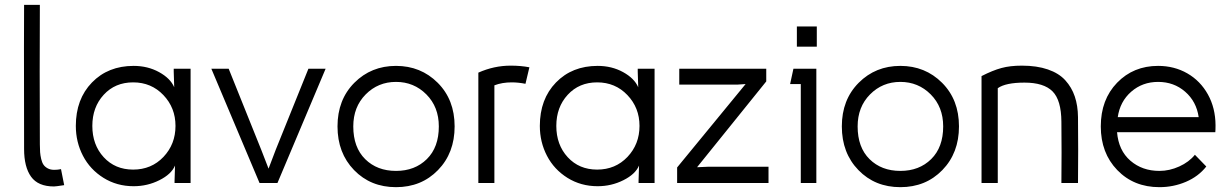

<svg xmlns="http://www.w3.org/2000/svg" viewBox="-20 -753 5065 790"><path d="M202.1 14.2Q136.7 14.2 107.9 -25.9Q79.1 -65.9 79.1 -140.1Q79.1 -218.8 78.9 -341.8Q78.6 -464.8 78.6 -557.4Q78.6 -649.9 79.1 -732.9H144Q142.6 -473.1 144 -159.2Q144 -140.1 145 -127Q146 -113.8 149.4 -99.1Q152.8 -84.5 158.9 -75.4Q165 -66.4 176.3 -60.3Q187.5 -54.2 203.1 -54.2Q217.8 -54.2 231 -57.1L244.1 8.8Q209.5 14.2 202.1 14.2Z M527.8 -55.2Q603 -55.2 652.6 -107.4Q702.1 -159.7 702.1 -234.9Q702.1 -309.6 652.3 -361.8Q602.5 -414.1 527.8 -414.1Q453.6 -414.1 406.7 -363Q359.9 -312 359.9 -234.9Q359.9 -157.2 406.7 -106.2Q453.6 -55.2 527.8 -55.2ZM292 -234.9Q292 -345.2 358.4 -413.6Q424.8 -481.9 529.8 -481.9Q587.9 -481.9 634.5 -456.3Q681.2 -430.7 696.8 -394L694.8 -458V-470.2H764.2V0H698.2V-7.8L700.2 -71.8Q685.1 -36.1 635.7 -11.5Q586.4 13.2 529.8 13.2Q460.9 13.2 405.8 -21.2Q350.6 -55.7 321.3 -112.1Q292 -168.5 292 -234.9Z M1319.8 -470.2 1121.6 0H1047.9L849.6 -470.2H920.9L1054.7 -137.2L1085 -59.1L1114.7 -137.2L1249 -470.2Z M1433.6 -232.9Q1433.6 -146.5 1482.7 -98.1Q1531.7 -49.8 1609.4 -49.8Q1687 -49.8 1736.3 -98.4Q1785.6 -147 1785.6 -232.9Q1785.6 -313 1734.4 -364.5Q1683.1 -416 1609.4 -416Q1535.6 -416 1484.6 -364.5Q1433.6 -313 1433.6 -232.9ZM1368.7 -232.9Q1368.7 -342.8 1438 -412.4Q1507.3 -481.9 1609.4 -481.9Q1711.4 -481.9 1781 -412.4Q1850.6 -342.8 1850.6 -232.9Q1850.6 -123.5 1782.2 -53.2Q1713.9 17.1 1609.4 17.1Q1504.9 17.1 1436.8 -53.2Q1368.7 -123.5 1368.7 -232.9Z M2142.1 -408.2Q2112.3 -414.1 2085.9 -414.1Q2045.9 -414.1 2014.2 -401.9V0H1948.2V-454.1Q2012.7 -482.9 2081.1 -482.9Q2123.5 -482.9 2158.2 -476.1Z M2437 -55.2Q2512.2 -55.2 2561.8 -107.4Q2611.3 -159.7 2611.3 -234.9Q2611.3 -309.6 2561.5 -361.8Q2511.7 -414.1 2437 -414.1Q2362.8 -414.1 2315.9 -363Q2269 -312 2269 -234.9Q2269 -157.2 2315.9 -106.2Q2362.8 -55.2 2437 -55.2ZM2201.2 -234.9Q2201.2 -345.2 2267.6 -413.6Q2334 -481.9 2439 -481.9Q2497.1 -481.9 2543.7 -456.3Q2590.3 -430.7 2606 -394L2604 -458V-470.2H2673.3V0H2607.4V-7.8L2609.4 -71.8Q2594.2 -36.1 2544.9 -11.5Q2495.6 13.2 2439 13.2Q2370.1 13.2 2314.9 -21.2Q2259.8 -55.7 2230.5 -112.1Q2201.2 -168.5 2201.2 -234.9Z M2766.1 0V-64L3047.9 -407.2L3013.2 -404.8H2774.9V-470.2H3132.8V-418L2848.1 -64.9L2892.1 -66.9H3142.1V0Z M3258.8 -644H3340.8V-561H3258.8ZM3231 -407.2 3244.6 -470.2H3338.9V0H3274.9V-407.2Z M3508.8 -232.9Q3508.8 -146.5 3557.9 -98.1Q3606.9 -49.8 3684.6 -49.8Q3762.2 -49.8 3811.5 -98.4Q3860.8 -147 3860.8 -232.9Q3860.8 -313 3809.6 -364.5Q3758.3 -416 3684.6 -416Q3610.8 -416 3559.8 -364.5Q3508.8 -313 3508.8 -232.9ZM3443.8 -232.9Q3443.8 -342.8 3513.2 -412.4Q3582.5 -481.9 3684.6 -481.9Q3786.6 -481.9 3856.2 -412.4Q3925.8 -342.8 3925.8 -232.9Q3925.8 -123.5 3857.4 -53.2Q3789.1 17.1 3684.6 17.1Q3580.1 17.1 3512 -53.2Q3443.8 -123.5 3443.8 -232.9Z M4085.4 0H4018.6V-439.9Q4064.5 -463.4 4100.3 -473.1Q4136.2 -482.9 4184.6 -482.9Q4246.1 -482.9 4291.5 -467.3Q4336.9 -451.7 4363.3 -422.6Q4389.6 -393.6 4402.3 -356Q4415 -318.4 4415.5 -271Q4417 -135.7 4415.5 0H4347.2Q4348.6 -126 4347.2 -252Q4346.7 -340.8 4310.8 -377Q4274.9 -413.1 4195.3 -413.1Q4117.7 -413.1 4085.4 -390.1Z M4943.4 -67.9Q4911.1 -26.9 4859.6 -4.9Q4808.1 17.1 4750.5 17.1Q4645 17.1 4577.1 -53.2Q4509.3 -123.5 4509.3 -232.9Q4509.3 -343.3 4576.4 -412.6Q4643.6 -481.9 4745.1 -481.9Q4811.5 -481.9 4865.2 -451.2Q4918.9 -420.4 4950 -364.5Q4981 -308.6 4981.4 -237.8Q4981.4 -217.8 4980.5 -209H4576.2Q4582.5 -133.8 4631.1 -91.8Q4679.7 -49.8 4750.5 -49.8Q4792 -49.8 4832.3 -68.1Q4872.6 -86.4 4896.5 -116.2ZM4579.1 -271H4912.1Q4902.8 -335.4 4856.4 -375.7Q4810.1 -416 4745.1 -416Q4680.7 -416 4634.5 -375.7Q4588.4 -335.4 4579.1 -271Z"/></svg>

Font: Kreadon
Style: Regular
Weight: 400
Designer: kohakuno
Foundry: StudioGnu
Version: Version 1.000;Glyphs 3.1.2 (3151)